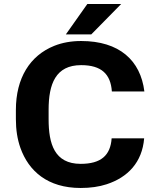

<svg xmlns="http://www.w3.org/2000/svg" viewBox="-20 -925 800 955"><path d="M381.3 -110C250.2 -110 221.8 -210.6 221.8 -332V-379C221.8 -507.2 256.7 -601 383.5 -601C484.8 -601 530.5 -556.3 536.4 -470H698.1C679.2 -624.7 573.4 -721 383.5 -721C334.4 -721 289.8 -713 249.8 -697C128.8 -648.5 59 -536.5 59 -378V-332C59 -279.3 66.5 -231.8 81.5 -189.5C122.5 -74.2 216.7 10 381.3 10C429.7 10 472.8 3.8 510.5 -8.5C615.9 -42.9 687.3 -117.7 697 -237H535.3C529.4 -151.5 481.6 -110 381.3 -110ZM414.3 -905 307.6 -754H434.1L582.6 -905Z"/></svg>

Font: Asimov
Style: Wid
Weight: 500
Designer: Google
Version: Version 2.000980; 2014